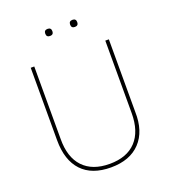

<svg xmlns="http://www.w3.org/2000/svg" viewBox="-145 -906 901 1016"><g transform="rotate(-20 306.0 -398.0)"><path d="M220 -780Q220 -800 240 -800Q260 -800 260 -780Q260 -760 240 -760Q220 -760 220 -780ZM360 -780Q360 -800 380 -800Q400 -800 400 -780Q400 -760 380 -760Q360 -760 360 -780ZM526 -637V-229Q529 -119 471 -57.5Q413 4 306 4Q199 4 142.5 -56Q86 -116 86 -229V-637H106V-229Q105 -126 157 -71Q209 -16 306 -16Q403 -16 454.5 -71Q506 -126 506 -229V-637Z"/></g></svg>

Font: Alegreya Sans Thin
Style: Regular
Weight: 100
Designer: Juan Pablo del Peral
Foundry: Huerta Tipografica
Version: Version 2.007